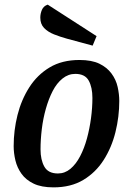

<svg xmlns="http://www.w3.org/2000/svg" viewBox="-20 -789 550 829"><path d="M211 20Q159 20 125.5 4Q92 -12 73 -38.5Q54 -65 46.5 -96.5Q39 -128 39 -158Q39 -226 55.5 -292Q72 -358 106.5 -412Q141 -466 194.5 -498Q248 -530 323 -530Q376 -530 409 -514Q442 -498 461.5 -471.5Q481 -445 488 -413.5Q495 -382 495 -353Q495 -285 478.5 -218.5Q462 -152 427.5 -98Q393 -44 339.5 -12Q286 20 211 20ZM230 -40Q260 -40 284 -60Q308 -80 326 -114.5Q344 -149 355.5 -191.5Q367 -234 373 -279Q379 -324 379 -366Q379 -412 363 -441Q347 -470 305 -470Q275 -470 250 -450Q225 -430 207.5 -396Q190 -362 178 -319.5Q166 -277 160.5 -231.5Q155 -186 155 -144Q155 -99 171.5 -69.5Q188 -40 230 -40ZM380 -592 269 -622Q240 -630 213.5 -640.5Q187 -651 170.5 -668Q154 -685 154 -713Q154 -730 161 -746.5Q168 -763 186 -769L397 -633Z"/></svg>

Font: Sansita Swashed Light
Style: Regular
Weight: 400
Version: Version 1.003